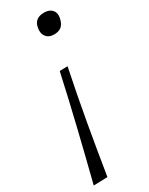

<svg xmlns="http://www.w3.org/2000/svg" viewBox="-215 -584 633 818"><g transform="rotate(-30 101.0 -175.0)"><path d="M159 -444.5Q132.5 -444.5 119.8 -462Q107 -479.5 113 -506Q121 -547 167 -547Q192.5 -547 205.8 -532.5Q219 -518 214.5 -494Q209 -467 195.5 -455.8Q182 -444.5 159 -444.5ZM-17.5 197Q13.5 75 43.5 -49Q73.5 -173 101 -298L140 -299Q114 -173.5 92.2 -50.2Q70.5 73 51 195Z"/></g></svg>

Font: Commissioner Loud ExtraLight
Style: Italic
Weight: 200
Italic angle: -12°
Designer: Kostas Bartsokas
Foundry: Kostas Bartsokas
Version: Version 1.000; ttfautohint (v1.8.3)